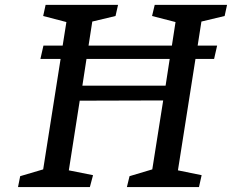

<svg xmlns="http://www.w3.org/2000/svg" viewBox="-20 -755 936 775"><path d="M665 -517.1H329.1L312.5 -409.2H648.4ZM143.1 -517.1 155.3 -570.8H232.9L248 -666L154.3 -690.4L164.1 -735.4H456.5L446.3 -690.4L352.5 -668L337.4 -570.8H673.8L688.5 -666L593.8 -690.4L604.5 -735.4H896.5L886.7 -690.4L793 -668L777.8 -570.8H856.4L844.2 -517.1H769L698.2 -67.4L793.9 -47.9L783.2 0H492.2L502.9 -43.9L594.7 -71.3L638.7 -349.6L301.8 -348.6L257.8 -67.4L355.5 -47.9L342.8 0H52.7L61.5 -43.9L154.3 -71.3L224.6 -517.1Z"/></svg>

Font: Neuton
Style: Italic
Weight: 400
Italic angle: -9°
Designer: Brian M Zick
Version: Version 1.32